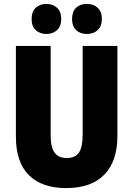

<svg xmlns="http://www.w3.org/2000/svg" viewBox="-20 -948 679 978"><path d="M578 -255Q578 -127 511.5 -58.5Q445 10 317 10Q193 10 127 -56Q61 -122 61 -251V-714H238V-261Q238 -197 258.5 -170Q279 -143 320 -143Q362 -143 381.5 -170Q401 -197 401 -262V-714H578ZM141 -851Q141 -889 162 -908.5Q183 -928 216 -928Q250 -928 271 -908Q292 -888 292 -851Q292 -815 271 -795Q250 -775 216 -775Q183 -775 162 -794.5Q141 -814 141 -851ZM347 -851Q347 -889 367.5 -908.5Q388 -928 422 -928Q457 -928 478 -908Q499 -888 499 -851Q499 -815 478 -795Q457 -775 422 -775Q388 -775 367.5 -795Q347 -815 347 -851Z"/></svg>

Font: Noto Sans Gujarati UI Condensed Black
Style: Regular
Weight: 900
Width: 3
Designer: Jelle Bosma - Monotype Design Team, Universal Thirst
Foundry: Monotype Imaging Inc.
Version: Version 2.106; ttfautohint (v1.8.4.7-5d5b)